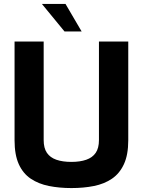

<svg xmlns="http://www.w3.org/2000/svg" viewBox="-20 -951 726 976"><path d="M343 5Q282 5 229 -5.5Q176 -16 136.5 -42.5Q97 -69 75.5 -116.5Q54 -164 54 -238V-740H202V-239Q202 -198 218.5 -174Q235 -150 266.5 -139Q298 -128 343 -128Q387 -128 418.5 -139Q450 -150 466.5 -174Q483 -198 483 -239V-740H632V-238Q632 -164 610 -116.5Q588 -69 549 -42.5Q510 -16 457.5 -5.5Q405 5 343 5ZM308 -791 193 -931H313L395 -791Z"/></svg>

Font: Exo Thin
Style: Bold
Weight: 700
Version: Version 2.000